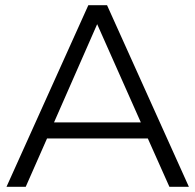

<svg xmlns="http://www.w3.org/2000/svg" viewBox="-20 -719 752 739"><path d="M632 0 549 -186H161L79 0H5L320 -699H392L707 0ZM188 -248H522L354 -626Z"/></svg>

Font: Gontserrat Light
Style: Regular
Weight: 300
Designer: Julieta Ulanovsky
Foundry: Julieta Ulanovsky
Version: Version 6.001